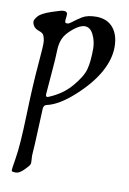

<svg xmlns="http://www.w3.org/2000/svg" viewBox="-80 -415 527 785"><g transform="rotate(10 183.5 -22.5)"><path d="M350.6 -254.9Q350.6 -204.6 320.8 -150.4Q291 -96.2 229.5 -40.3Q168 15.6 118.2 26.4Q106 28.8 105 43.9Q103.5 73.2 100.8 140.6Q98.1 208 96.4 225.1Q94.7 242.2 96.4 256.6Q98.1 271 95.2 277.6Q92.3 284.2 74.2 302.2Q56.2 320.3 41.5 320.3Q26.9 320.3 24.7 316.7Q22.5 313 31.5 261Q40.5 209 44.4 80.3Q48.3 -48.3 55.9 -132.3Q63.5 -216.3 61 -231Q58.6 -245.6 54.4 -253.4Q50.3 -261.2 34.7 -266.6Q19 -272 12.5 -281.7Q5.9 -291.5 5.9 -301.3Q5.9 -308.6 17.8 -323Q29.8 -337.4 69.8 -351.1Q109.9 -364.7 117.7 -364.7Q125.5 -364.7 128.2 -363.8Q130.9 -362.8 133.8 -359.6Q136.7 -356.4 135.3 -344.5Q133.8 -332.5 133.5 -328.6Q133.3 -324.7 134 -321.8Q134.8 -318.8 136.2 -317.6Q137.7 -316.4 144.3 -316.7Q150.9 -316.9 162.8 -326.7Q174.8 -336.4 196.5 -350.3Q218.3 -364.3 255.4 -364.3Q300.8 -364.3 325.7 -335Q350.6 -305.7 350.6 -254.9ZM265.6 -232.9Q265.6 -263.7 252.4 -290.8Q239.3 -317.9 216.8 -317.9Q196.3 -317.9 168.5 -294.7Q140.6 -271.5 131.3 -249.5Q122.1 -227.5 121.6 -198Q121.1 -168.5 116 -110.4Q110.8 -52.2 108.4 -17.1Q107.9 -3.4 118.7 -7.3Q175.3 -30.3 210.4 -70.8Q248 -114.3 256.8 -146.5Q265.6 -178.7 265.6 -232.9Z"/></g></svg>

Font: Eadui
Style: Medium
Weight: 500
Designer: Peter S. Baker
Version: Version 1.1